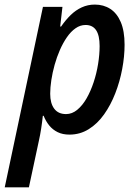

<svg xmlns="http://www.w3.org/2000/svg" viewBox="-60 -570 589 827"><path d="M-39.6 236.8 125 -540.5H209L199.2 -455.6H203.1Q222.2 -483.4 244.1 -504.9Q266.1 -526.4 292.2 -538.3Q318.4 -550.3 348.6 -550.3Q386.2 -550.3 415 -531.7Q443.8 -513.2 460.2 -474.9Q476.6 -436.5 476.6 -377.4Q476.6 -326.7 466.3 -272.5Q456.1 -218.3 436.5 -168Q417 -117.7 388.4 -77.4Q359.9 -37.1 322.3 -13.7Q284.7 9.8 239.3 9.8Q210 9.8 188.5 -0.7Q167 -11.2 152.1 -29.5Q137.2 -47.9 127.9 -71.3H124.5Q121.6 -43.5 117.2 -15.4Q112.8 12.7 107.4 36.6L64.5 236.8ZM224.6 -78.6Q250.5 -78.6 272.9 -97.2Q295.4 -115.7 313 -146.5Q330.6 -177.2 343.3 -215.6Q356 -253.9 362.5 -294.4Q369.1 -335 369.1 -371.6Q369.1 -417.5 354 -439.9Q338.9 -462.4 308.6 -462.4Q285.6 -462.4 265.4 -448.2Q245.1 -434.1 228.3 -409.7Q211.4 -385.3 198 -354.7Q184.6 -324.2 175.3 -290.8Q166 -257.3 161.1 -225.1Q156.2 -192.9 156.2 -166Q156.2 -125 173.6 -101.8Q190.9 -78.6 224.6 -78.6Z"/></svg>

Font: Open Sans SemiCondensed SemiBold
Style: Italic
Weight: 600
Width: 4
Italic angle: -12°
Designer: Monotype Design Team
Foundry: Monotype Imaging Inc.
Version: Version 3.000